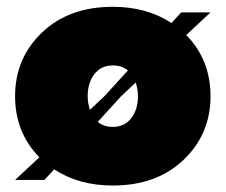

<svg xmlns="http://www.w3.org/2000/svg" viewBox="-20 -537 673 573"><path d="M361.7 -326.7Q344.2 -341.7 316.7 -341.7Q281.7 -341.7 261.7 -315.8Q241.7 -290 241.7 -250Q241.7 -229.2 248.3 -209.2L291.7 -250ZM385 -290.8 341.7 -250 271.7 -173.3Q289.2 -158.3 316.7 -158.3Q351.7 -158.3 371.7 -184.2Q391.7 -210 391.7 -250Q391.7 -270.8 385 -290.8ZM520.8 -500H608.3L535.8 -432.5Q608.3 -358.3 608.3 -250Q608.3 -136.7 527.9 -60Q447.5 16.7 316.7 16.7Q215 16.7 141.7 -31.7L112.5 0H25L97.5 -67.5Q25 -141.7 25 -250Q25 -363.3 105.4 -440Q185.8 -516.7 316.7 -516.7Q418.3 -516.7 491.7 -468.3Z"/></svg>

Font: BoonTook
Style: Regular
Weight: 400
Designer: Sungsit Sawaiwan
Foundry: FontUni
Version: Version 3.0